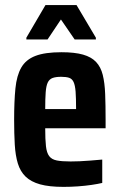

<svg xmlns="http://www.w3.org/2000/svg" viewBox="-20 -722 469 750"><path d="M228.2 8Q172.3 8 136.6 -1.9Q100.9 -11.9 80.1 -32Q59.2 -52.2 49.7 -83.4Q40.2 -114.6 37.7 -157.2Q35.2 -199.7 35.2 -254Q35.2 -325.8 40.2 -376.4Q45.2 -427 63.1 -458.1Q81.1 -489.3 118.3 -503.6Q155.5 -518 220 -518Q271.6 -518 304.3 -508.7Q336.9 -499.4 355.3 -479.9Q373.7 -460.4 381.4 -429.4Q389.1 -398.4 390.8 -354.9Q392.5 -311.4 392.5 -254.6V-220.9H156.6Q156.6 -176.9 159.5 -151Q162.4 -125.1 172.2 -112.1Q182 -99.1 201.9 -95.2Q221.8 -91.3 255.7 -91.3Q272.5 -91.3 291.2 -92.1Q309.8 -92.9 332.2 -94.7Q354.7 -96.6 379.4 -98.7V-7.4Q362.5 -3.4 337.5 0.3Q312.4 4 284.1 6Q255.9 8 228.2 8ZM277.2 -279.6V-295.9Q277.2 -339 275.3 -364.1Q273.3 -389.2 267.4 -401.7Q261.5 -414.2 250 -418.1Q238.4 -422 218.9 -422Q198.2 -422 185.5 -417.4Q172.8 -412.7 166.6 -399.8Q160.4 -386.8 158.5 -361.7Q156.6 -336.5 156.6 -295.9H292.1ZM83 -567.9V-574.8L157.7 -702.3H278.9L354.5 -574.8V-567.9H271.6L218 -645.9L165.8 -567.9Z"/></svg>

Font: Saira Thin Condensed
Style: Regular
Weight: 100
Width: 3
Version: Version 1.101